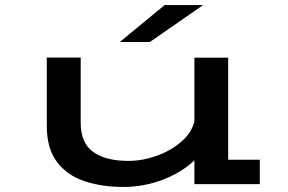

<svg xmlns="http://www.w3.org/2000/svg" viewBox="-20 -728 1140 759"><path d="M466.5 11Q383 11 314.8 -11.5Q246.5 -34 205.8 -87Q165 -140 165 -230.5V-500.5H299V-242.5Q299 -163.5 347.8 -127.8Q396.5 -92 487.5 -92Q543 -92 598.5 -111.8Q654 -131.5 695.2 -166.5Q736.5 -201.5 748.5 -247.5V-500H882V-96.5H1007V0H748.5V-94Q698.5 -46.5 624 -17.8Q549.5 11 466.5 11ZM572.5 -562H453.5L631 -708H783Z"/></svg>

Font: Trispace Expanded Medium
Style: Regular
Weight: 500
Width: 7
Designer: Tyler Finck
Foundry: Etcetera Type Company
Version: Version 1.210; ttfautohint (v1.8.3)